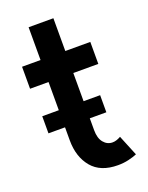

<svg xmlns="http://www.w3.org/2000/svg" viewBox="-132 -749 635 825"><g transform="rotate(-20 185.5 -337.0)"><path d="M262.2 7.8Q183.1 7.8 143.3 -40Q103.5 -87.9 103.5 -163.6V-680.7H216.8V-168.5Q216.8 -131.8 233.2 -112.1Q249.5 -92.3 273.9 -92.3Q283.7 -92.3 293.5 -95.7Q303.2 -99.1 311.5 -104L350.1 -9.8Q334 -2.9 311.3 2.4Q288.6 7.8 262.2 7.8ZM19 -430.2V-530.8H331.1V-430.2ZM27.8 -223.1V-301.3H292.5V-223.1Z"/></g></svg>

Font: Reddit Sans Condensed SemiBold
Style: Regular
Weight: 600
Designer: Stephen Hutchings
Foundry: Reddit
Version: Version 1.014